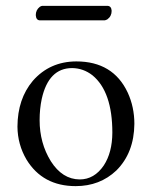

<svg xmlns="http://www.w3.org/2000/svg" viewBox="-20 -630 522 660"><path d="M339.8 -560.1H116.2Q104 -561 103 -578.1Q103 -595.7 116.7 -606.4Q121.1 -609.4 125 -609.9H350.1Q362.8 -608.9 363.8 -592.8Q363.8 -574.2 349.1 -563.5Q343.8 -560.5 339.8 -560.1ZM40 -194.8Q40.5 -290 92.8 -352.1Q150.9 -418.5 242.2 -418.9Q368.7 -418.9 418.9 -312Q441.9 -262.2 441.9 -204.1Q440.9 -104.5 379.9 -43.9Q323.2 9.8 240.2 9.8Q127 9.8 71.3 -81.1Q40.5 -133.3 40 -194.8ZM228 -396Q147 -396 123.5 -290Q116.2 -255.9 116.2 -216.8Q116.2 -138.2 154.8 -75.7Q194.3 -13.7 253.9 -13.2Q304.2 -13.2 336.9 -61.5Q365.7 -105.5 366.2 -173.8Q366.2 -314.9 297.9 -371.1Q266.6 -395.5 228 -396Z"/></svg>

Font: Linux Libertine Display O
Style: Regular
Weight: 400
Designer: Philipp H. Poll
Foundry: Philipp H. Poll
Version: Version 5.0.9